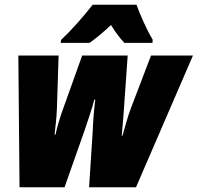

<svg xmlns="http://www.w3.org/2000/svg" viewBox="-20 -786 830 806"><path d="M356 -606Q397 -635 446 -681Q472 -638 502 -606H620L621 -619Q603 -649 583.5 -692Q564 -735 553 -766H369Q341 -730 305.5 -690Q270 -650 236 -618L235 -606ZM251 0 338 -247Q346 -272 357 -304.5Q368 -337 376 -368H380Q376 -337 373 -300Q370 -263 369 -232L354 0H551L790 -553H614L530 -333Q519 -304 511 -275Q503 -246 494 -216H491Q494 -245 496 -273.5Q498 -302 500 -325L516 -553H325L242 -321Q233 -296 225.5 -270Q218 -244 213 -221H209Q212 -246 215 -275Q218 -304 219 -333L226 -553H57L62 0Z"/></svg>

Font: Noto Sans Display SemiCondensed Black
Style: Italic
Weight: 900
Width: 4
Designer: Monotype Design team
Foundry: Monotype Imaging Inc.
Version: 1.000